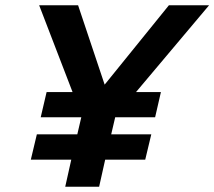

<svg xmlns="http://www.w3.org/2000/svg" viewBox="-20 -710 815 730"><path d="M228 0 251 -103H97.2L120.1 -199.2H273.9L289.1 -264.2H134.8L157.2 -359.9H255.9L128.9 -689.9H276.9L377.9 -388.2L622.1 -689.9H774.9L497.1 -359.9H591.8L569.8 -264.2H418L402.8 -199.2H555.2L532.2 -103H379.9L356.9 0Z"/></svg>

Font: HK Grotesk Legacy
Style: Bold Italic
Weight: 700
Italic angle: -13°
Designer: Alfredo Marco Pradil
Foundry: Hanken Design Co.
Version: Version 2.022;PS 002.022;hotconv 1.0.88;makeotf.lib2.5.64775